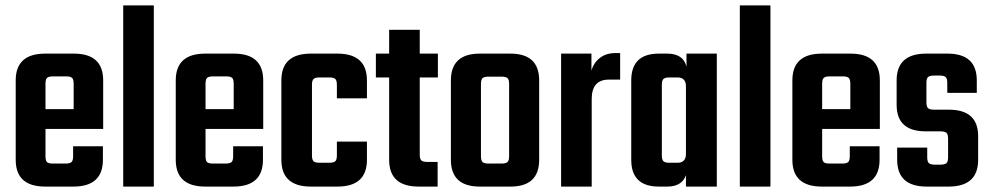

<svg xmlns="http://www.w3.org/2000/svg" viewBox="-20 -689 3662 709"><path d="M147 -491H253Q361 -491 361 -392V-213H148V-112Q148 -96 153.5 -90.5Q159 -85 176 -85H222Q238 -85 244 -90.5Q250 -96 250 -112V-149H360V-99Q360 0 251 0H147Q38 0 38 -99V-392Q38 -491 147 -491ZM148 -286H252V-380Q252 -396 246 -401.5Q240 -407 224 -407H176Q160 -407 154 -401.5Q148 -396 148 -380Z M548 0H435V-669H548Z M738 -491H844Q952 -491 952 -392V-213H739V-112Q739 -96 744.5 -90.5Q750 -85 767 -85H813Q829 -85 835 -90.5Q841 -96 841 -112V-149H951V-99Q951 0 842 0H738Q629 0 629 -99V-392Q629 -491 738 -491ZM739 -286H843V-380Q843 -396 837 -401.5Q831 -407 815 -407H767Q751 -407 745 -401.5Q739 -396 739 -380Z M1335 -326H1224V-376Q1224 -392 1218 -397.5Q1212 -403 1196 -403H1160Q1144 -403 1138 -397.5Q1132 -392 1132 -376V-115Q1132 -99 1138 -93.5Q1144 -88 1160 -88H1196Q1212 -88 1218 -93.5Q1224 -99 1224 -115V-166H1335V-99Q1335 0 1226 0H1128Q1019 0 1019 -99V-392Q1019 -491 1128 -491H1226Q1335 -491 1335 -392Z M1597 -403H1530V-118Q1530 -102 1536 -96.5Q1542 -91 1559 -91H1596V0H1526Q1417 0 1417 -99V-403H1368V-491H1417V-579H1530V-491H1597Z M1752 -491H1865Q1971 -491 1971 -392V-99Q1971 0 1865 0H1752Q1645 0 1645 -99V-392Q1645 -491 1752 -491ZM1860 -112V-379Q1860 -395 1854 -400.5Q1848 -406 1831 -406H1785Q1768 -406 1762 -400.5Q1756 -395 1756 -379V-112Q1756 -96 1762 -90.5Q1768 -85 1785 -85H1831Q1848 -85 1854 -90.5Q1860 -96 1860 -112Z M2252 -493H2270V-395H2228Q2165 -395 2165 -323V0H2052V-491H2164V-428Q2172 -457 2195 -475Q2218 -493 2252 -493Z M2515 -491H2627V0H2513V-42Q2498 0 2444 0H2413Q2311 0 2311 -99V-392Q2311 -491 2413 -491H2444Q2503 -491 2515 -443ZM2452 -88H2482Q2513 -88 2513 -121V-370Q2513 -403 2482 -403H2452Q2436 -403 2430 -397.5Q2424 -392 2424 -376V-115Q2424 -99 2430 -93.5Q2436 -88 2452 -88Z M2825 0H2712V-669H2825Z M3015 -491H3121Q3229 -491 3229 -392V-213H3016V-112Q3016 -96 3021.5 -90.5Q3027 -85 3044 -85H3090Q3106 -85 3112 -90.5Q3118 -96 3118 -112V-149H3228V-99Q3228 0 3119 0H3015Q2906 0 2906 -99V-392Q2906 -491 3015 -491ZM3016 -286H3120V-380Q3120 -396 3114 -401.5Q3108 -407 3092 -407H3044Q3028 -407 3022 -401.5Q3016 -396 3016 -380Z M3481 -108V-177Q3481 -193 3475 -198.5Q3469 -204 3452 -204H3398Q3291 -204 3291 -302V-392Q3291 -491 3400 -491H3479Q3587 -491 3587 -392V-346H3478V-383Q3478 -399 3472 -404.5Q3466 -410 3450 -410H3430Q3413 -410 3407 -404.5Q3401 -399 3401 -383V-311Q3401 -295 3407 -289.5Q3413 -284 3430 -284H3484Q3592 -284 3592 -186V-99Q3592 0 3483 0H3402Q3293 0 3293 -99V-144H3404V-108Q3404 -92 3410 -86.5Q3416 -81 3432 -81H3452Q3469 -81 3475 -86.5Q3481 -92 3481 -108Z"/></svg>

Font: Teko Medium
Style: Regular
Weight: 500
Designer: Manushi Parikh, Jonny Pinhorn
Foundry: Indian Type Foundry
Version: Version 1.106;PS 1.0;hotconv 1.0.78;makeotf.lib2.5.61930; tt